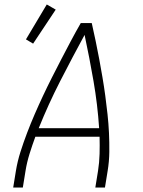

<svg xmlns="http://www.w3.org/2000/svg" viewBox="-20 -838 640 858"><path d="M39 0 51 -74Q58 -117 71.5 -159.5Q85 -202 101 -244Q117 -286 135 -327.5Q153 -369 172.5 -410.5Q192 -452 212.5 -492.5Q233 -533 254 -573.5Q275 -614 296.5 -654.5Q318 -695 341 -735H390Q399 -695 407.5 -654.5Q416 -614 423.5 -573.5Q431 -533 438 -492Q445 -451 450.5 -410Q456 -369 460.5 -327.5Q465 -286 467 -244Q469 -202 468.5 -159Q468 -116 461 -74L449 0H406L418 -74Q424 -112 425 -150.5Q426 -189 425 -227H138Q124 -189 112 -150.5Q100 -112 94 -74L82 0ZM423 -265Q416 -371 398 -475Q380 -579 358 -682Q302 -579 249 -475.5Q196 -372 153 -265ZM128 -643 96 -662 189 -818 229 -795Z"/></svg>

Font: Iosevka Curly XLtEx
Style: Italic
Weight: 200
Width: 7
Italic angle: -9°
Monospace: yes
Designer: Belleve Invis
Foundry: Belleve Invis
Version: Version 11.1.0; ttfautohint (v1.8.3)